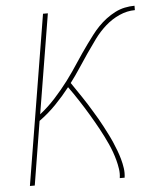

<svg xmlns="http://www.w3.org/2000/svg" viewBox="-53 -781 705 828"><g transform="rotate(-5 300.0 -367.5)"><path d="M43 0 164 -735H185L114 -304Q132 -318 149 -334Q166 -350 181.5 -367Q197 -384 211.5 -401.5Q226 -419 240 -437.5Q254 -456 267 -475Q280 -494 292.5 -513Q305 -532 318 -551Q331 -570 344.5 -588.5Q358 -607 372 -625.5Q386 -644 402 -660.5Q418 -677 436.5 -691Q455 -705 475.5 -715.5Q496 -726 517.5 -730.5Q539 -735 560 -735V-716Q526 -716 492.5 -701Q459 -686 431.5 -661.5Q404 -637 382 -607Q360 -577 339.5 -547Q319 -517 299 -486.5Q279 -456 257 -427Q268 -411 279 -394.5Q290 -378 301 -362Q312 -346 322.5 -329Q333 -312 343 -295.5Q353 -279 363 -262Q373 -245 382 -227.5Q391 -210 400 -192.5Q409 -175 417 -156.5Q425 -138 432 -119.5Q439 -101 444.5 -81.5Q450 -62 453 -41.5Q456 -21 453 0H432Q435 -20 432 -40Q429 -60 424 -78.5Q419 -97 412.5 -115Q406 -133 398 -150.5Q390 -168 381.5 -185Q373 -202 364 -218.5Q355 -235 345.5 -251.5Q336 -268 326.5 -284Q317 -300 307 -316Q297 -332 286.5 -348Q276 -364 265.5 -379.5Q255 -395 244 -410Q215 -373 181.5 -338.5Q148 -304 109 -276L64 0Z"/></g></svg>

Font: Iosevka Curly Thin Extended
Style: Italic
Weight: 100
Width: 7
Italic angle: -9°
Monospace: yes
Designer: Belleve Invis
Foundry: Belleve Invis
Version: Version 11.1.0; ttfautohint (v1.8.3)